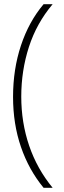

<svg xmlns="http://www.w3.org/2000/svg" viewBox="-20 -734 304 912"><path d="M42 -274Q42 -405 79.5 -518Q117 -631 187 -714H230Q154 -624 117.5 -511.5Q81 -399 81 -275Q81 -152 118.5 -42Q156 68 230 158H187Q117 73 79.5 -36Q42 -145 42 -274Z"/></svg>

Font: Noto Sans Thai Looped ExtLight
Style: Regular
Weight: 200
Designer: Sasikarn Vongin, Ben Mitchell
Foundry: The Fontpad Ltd
Version: Version 1.00